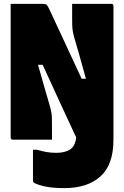

<svg xmlns="http://www.w3.org/2000/svg" viewBox="-20 -720 640 990"><path d="M248 0H46Q35 0 35 -11V-700H199Q215 -700 220 -696Q225 -692 234 -673Q269 -597 311.5 -506.5Q354 -416 401 -314H423Q401 -396 387 -443.5Q373 -491 365.5 -517Q358 -543 355.5 -558Q353 -573 352.5 -587.5Q352 -602 352 -628V-700H554Q565 -700 565 -689V0Q565 130 497.5 190Q430 250 312 250Q245 250 203.5 239.5Q162 229 153 220Q150 217 150 212V52H170Q195 59 217.5 63.5Q240 68 271 68Q314 68 341 51Q368 34 373 -12Q370 -17 365 -28Q329 -105 289 -192Q249 -279 200 -386H176Q199 -304 213 -256Q227 -208 234.5 -182.5Q242 -157 244.5 -142.5Q247 -128 247.5 -114Q248 -100 248 -75Z"/></svg>

Font: Recursive Mn Lnr St XBk
Style: Regular
Weight: 1000
Monospace: yes
Version: Version 1.079;hotconv 1.0.112;makeotfexe 2.5.65598; ttfautoh